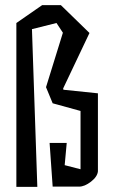

<svg xmlns="http://www.w3.org/2000/svg" viewBox="-20 -730 452 751"><path d="M44 -640 145 -710H218L330 -601L227 -384L228 -379L363 -365V-60Q361 -39 336 -19.5Q311 0 289 0H186L174 -171H241L233 -84L295 -68V-296L186 -326L160 -389L226 -602L201 -640L105 -616L126 1H44Z"/></svg>

Font: Bahianita
Style: Regular
Weight: 400
Designer: Pablo Cosgaya & Dani Raskovsky
Foundry: Pablo Cosgaya & Dani Raskovsky
Version: Version 1.008